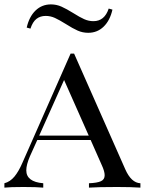

<svg xmlns="http://www.w3.org/2000/svg" viewBox="-23 -858 662 878"><path d="M0 0ZM619.1 -20V0Q578.1 -2.9 512.2 -2.9Q426.3 -2.9 383.8 0V-20Q421.4 -21.5 438.5 -29.3Q455.6 -37.1 455.6 -56.6Q455.6 -74.7 441.9 -104L391.6 -217.8H147.5L113.8 -143.1Q97.2 -104.5 97.2 -79.1Q97.2 -26.4 174.8 -20V0Q145 -2.9 84 -2.9Q22.9 -2.9 -2.9 0V-20Q23.4 -26.9 43 -50.5Q62.5 -74.2 79.1 -112.8L299.8 -612.8H315.9L549.8 -84Q577.1 -22 619.1 -20ZM270 -492.2 156.2 -237.8H382.8ZM312.5 -797.9Q341.8 -779.3 362.1 -770.3Q382.3 -761.2 404.3 -761.2Q455.1 -761.2 474.1 -818.8L491.2 -814Q480 -764.2 450.9 -736.1Q421.9 -708 380.4 -708Q355 -708 332.3 -718Q309.6 -728 278.3 -748Q248.5 -766.6 228.3 -775.9Q208 -785.2 186 -785.2Q161.1 -785.2 143.8 -771.7Q126.5 -758.3 116.2 -727.1L99.1 -731.9Q110.4 -781.7 139.4 -809.8Q168.5 -837.9 210 -837.9Q235.4 -837.9 258.3 -827.6Q281.2 -817.4 312.5 -797.9Z"/></svg>

Font: Playfair Display SC
Style: Regular
Weight: 400
Designer: Claus Eggers Sørensen
Foundry: Claus Eggers Sørensen
Version: Version 1.004;PS 001.004;hotconv 1.0.70;makeotf.lib2.5.58329